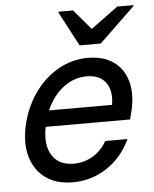

<svg xmlns="http://www.w3.org/2000/svg" viewBox="-52 -760 653 814"><g transform="rotate(-5 274.0 -353.0)"><path d="M225.8 10Q154.2 10 107.9 -24.6Q61.7 -59.2 45.8 -119.6Q30 -180 50 -259.2Q69.2 -333.3 111.2 -390Q153.3 -446.7 210.8 -478.3Q268.3 -510 334.2 -510Q400.8 -510 443.8 -479.2Q486.7 -448.3 501.2 -393.3Q515.8 -338.3 498.3 -266.7L490 -234.2H130.8Q115.8 -158.3 144.2 -113.3Q172.5 -68.3 235.8 -68.3Q280.8 -68.3 318.3 -90.8Q355.8 -113.3 376.7 -152.5H471.7Q436.7 -76.7 370.8 -33.3Q305 10 225.8 10ZM150.8 -302.5H419.2Q429.2 -362.5 403.3 -397.5Q377.5 -432.5 322.5 -432.5Q268.3 -432.5 222.9 -397.9Q177.5 -363.3 150.8 -302.5ZM304.2 -565.8 226.7 -712.5 227.5 -715.8H289.2L361.7 -630.8L477.5 -715.8H547.5L546.7 -712.5L394.2 -565.8Z"/></g></svg>

Font: Funnel Sans
Style: Italic
Weight: 400
Italic angle: -14.036°
Version: Version 1.000; Beta; Release 5; Build 24; ttfautohint (v1.8.